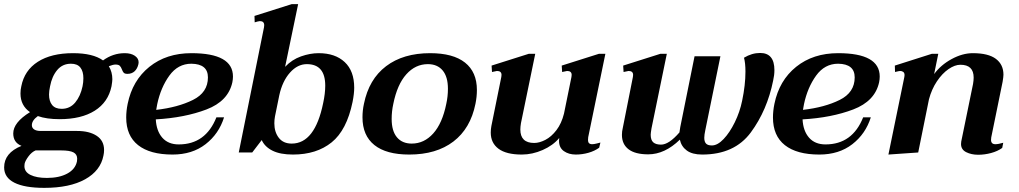

<svg xmlns="http://www.w3.org/2000/svg" viewBox="-49 -737 4926 928"><path d="M621 -436Q621 -430 620 -427Q615 -405 601.5 -392.5Q588 -380 567 -380Q554 -380 549 -385.5Q544 -391 540 -402Q536 -413 530 -419Q524 -425 509 -425Q498 -425 477 -417Q494 -389 494 -354Q494 -344 490 -320Q474 -243 409 -202Q344 -161 239 -161Q176 -161 134 -176Q105 -155 105 -132Q105 -119 116 -111.5Q127 -104 148 -104H324Q383 -104 418.5 -80.5Q454 -57 454 -12Q454 2 451 15Q437 88 362.5 129.5Q288 171 165 171Q70 171 20.5 146Q-29 121 -29 72Q-29 2 55 -32Q15 -48 15 -92Q15 -145 96 -195Q50 -227 50 -285Q50 -304 54 -320Q69 -397 134 -438.5Q199 -480 304 -480Q400 -480 449 -445Q497 -480 554 -480Q584 -480 602.5 -467.5Q621 -455 621 -436ZM354 -359Q354 -392 339.5 -410.5Q325 -429 294 -429Q253 -429 227.5 -398.5Q202 -368 193 -320Q188 -297 188 -280Q188 -248 203 -229.5Q218 -211 249 -211Q289 -211 314.5 -241.5Q340 -272 350 -320Q354 -339 354 -359ZM70 54Q69 58 69 66Q69 94 98.5 108.5Q128 123 178 123Q237 123 276 102Q315 81 323 43Q324 38 324 30Q324 9 306 -0.5Q288 -10 246 -10H123Q104 -2 88.5 19Q73 40 70 54Z M704 -160Q707 -104 735.5 -71.5Q764 -39 815 -39Q945 -39 997 -170H1034Q1009 -90 944.5 -40Q880 10 785 10Q676 10 618.5 -35.5Q561 -81 561 -169Q561 -201 568 -235Q591 -348 673 -414Q755 -480 876 -480Q1077 -480 1077 -367Q1077 -354 1074 -339Q1054 -248 949 -208Q844 -168 704 -160ZM956 -363Q956 -428 876 -429Q811 -429 769.5 -371.5Q728 -314 711 -234Q707 -213 706 -206Q811 -218 883.5 -254Q956 -290 956 -363Z M1216 -60 1170 0H1105L1227 -605Q1228 -609 1228 -615Q1228 -635 1207 -635Q1203 -635 1196 -633Q1189 -631 1182 -629L1181 -660L1361 -717H1392L1329 -414Q1362 -449 1406 -464.5Q1450 -480 1491 -480Q1571 -480 1617 -437Q1663 -394 1663 -313Q1663 -284 1655 -244Q1627 -108 1554 -49Q1481 10 1367 10Q1306 10 1268.5 -8.5Q1231 -27 1216 -60ZM1513 -239Q1523 -285 1523 -323Q1523 -427 1434 -427Q1389 -427 1352.5 -386Q1316 -345 1301 -277L1280 -174Q1277 -158 1277 -141Q1277 -99 1298.5 -71Q1320 -43 1361 -43Q1473 -43 1513 -239Z M1703 -170Q1703 -203 1710 -235Q1734 -354 1817 -417Q1900 -480 2030 -480Q2141 -480 2198.5 -434.5Q2256 -389 2256 -302Q2256 -269 2249 -235Q2225 -116 2142.5 -53Q2060 10 1929 10Q1818 10 1760.5 -36Q1703 -82 1703 -170ZM2108 -235Q2116 -271 2116 -308Q2116 -366 2090.5 -396.5Q2065 -427 2019 -427Q1959 -427 1915 -378Q1871 -329 1852 -235Q1844 -199 1844 -162Q1844 -104 1869.5 -73.5Q1895 -43 1941 -43Q2001 -43 2045 -92Q2089 -141 2108 -235Z M2813 -40Q2822 -40 2835.5 -43.5Q2849 -47 2853 -48L2847 -23Q2825 -7 2795 1.5Q2765 10 2734 10Q2700 10 2676.5 -6.5Q2653 -23 2653 -56Q2653 -65 2654 -70Q2624 -34 2574 -12Q2524 10 2473 10Q2398 10 2360.5 -18Q2323 -46 2323 -96Q2323 -112 2326 -128L2374 -365Q2375 -369 2375 -375Q2375 -394 2353 -394Q2351 -394 2329 -389L2327 -420L2507 -477H2538L2469 -142Q2466 -124 2466 -111Q2466 -46 2533 -46Q2558 -46 2587 -61Q2616 -76 2640.5 -108Q2665 -140 2677 -188L2713 -365Q2714 -369 2714 -375Q2714 -394 2692 -394Q2690 -394 2668 -389L2666 -420L2846 -477H2877L2794 -74Q2793 -69 2793 -60Q2793 -40 2813 -40Z M3694 -398Q3694 -374 3688 -348Q3659 -204 3580 -97Q3501 10 3345 10Q3297 10 3270.5 -9.5Q3244 -29 3237 -62Q3164 9 3084 9Q3021 9 2989 -15.5Q2957 -40 2957 -85Q2957 -102 2961 -118L3010 -365Q3011 -369 3011 -375Q3011 -394 2989 -394Q2987 -394 2965 -389L2963 -420L3143 -477H3174L3100 -117Q3096 -93 3096 -86Q3096 -60 3108.5 -49Q3121 -38 3146 -38Q3184 -38 3235 -97Q3237 -113 3239 -123L3308 -465H3433L3360 -108Q3355 -85 3355 -71Q3355 -52 3363.5 -43Q3372 -34 3392 -34Q3419 -34 3448.5 -65Q3478 -96 3502.5 -146Q3527 -196 3538 -250Q3554 -326 3554 -391Q3554 -432 3547 -458Q3585 -481 3625 -481Q3694 -481 3694 -398Z M3830 -160Q3833 -104 3861.5 -71.5Q3890 -39 3941 -39Q4071 -39 4123 -170H4160Q4135 -90 4070.5 -40Q4006 10 3911 10Q3802 10 3744.5 -35.5Q3687 -81 3687 -169Q3687 -201 3694 -235Q3717 -348 3799 -414Q3881 -480 4002 -480Q4203 -480 4203 -367Q4203 -354 4200 -339Q4180 -248 4075 -208Q3970 -168 3830 -160ZM4082 -363Q4082 -428 4002 -429Q3937 -429 3895.5 -371.5Q3854 -314 3837 -234Q3833 -213 3832 -206Q3937 -218 4009.5 -254Q4082 -290 4082 -363Z M4762 -40Q4776 -40 4800 -47L4795 -22Q4773 -6 4741.5 2.5Q4710 11 4679 11Q4646 11 4621 -1.5Q4596 -14 4596 -41Q4596 -49 4597 -53L4654 -331Q4657 -349 4657 -362Q4657 -424 4593 -424Q4566 -424 4535.5 -403Q4505 -382 4479.5 -344Q4454 -306 4441 -257L4389 0L4245 10L4322 -365Q4323 -368 4323 -374Q4323 -385 4316.5 -389.5Q4310 -394 4302 -394Q4297 -394 4277 -389L4276 -420L4455 -477H4486L4466 -379Q4498 -423 4550.5 -451.5Q4603 -480 4653 -480Q4728 -480 4764.5 -452.5Q4801 -425 4801 -376Q4801 -366 4797 -342L4742 -73Q4741 -68 4741 -61Q4741 -40 4762 -40Z"/></svg>

Font: Taviraj SemiBold
Style: Italic
Weight: 600
Italic angle: -12°
Designer: Katatrad Team
Foundry: CadsonDemak
Version: Version 1.001